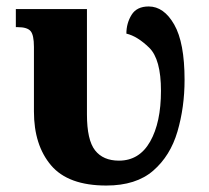

<svg xmlns="http://www.w3.org/2000/svg" viewBox="-20 -564 648 594"><path d="M309 10Q401 10 454 -36Q507 -82 529 -157Q551 -232 551 -317Q551 -432 519 -488Q487 -544 440 -544Q403 -544 387 -518Q371 -492 371 -460Q405 -452 441.5 -416.5Q478 -381 478 -283Q478 -185 444.5 -126Q411 -67 348 -67Q299 -67 274 -99Q249 -131 249 -210V-536H29V-480H35Q64 -480 74.5 -468Q85 -456 85 -419V-219Q85 -115 138 -52.5Q191 10 309 10Z"/></svg>

Font: Noto Serif SemiCondensed Extra
Style: Regular
Weight: 800
Width: 4
Designer: Monotype Design Team
Foundry: Monotype Imaging Inc.
Version: Version 1.002